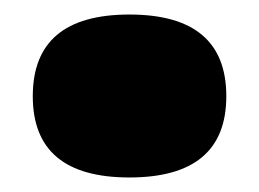

<svg xmlns="http://www.w3.org/2000/svg" viewBox="-20 -455 355 263"><path d="M157.2 -211.9Q24.9 -211.9 24.9 -323.2Q24.9 -435.1 157.2 -435.1Q290 -435.1 290 -323.2Q290 -211.9 157.2 -211.9Z"/></svg>

Font: Mayenne Sans Regular
Style: Regular
Weight: 600
Width: 6
Designer: Jérémy Landes — Studio Triple
Foundry: Jérémy Landes — Studio Triple
Version: Version 1.001;hotconv 1.0.109;makeotfexe 2.5.65596